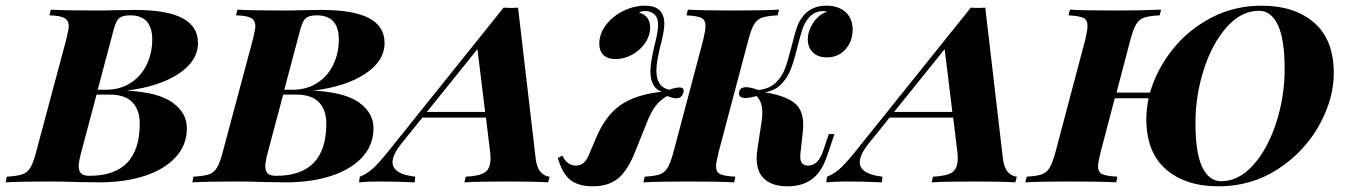

<svg xmlns="http://www.w3.org/2000/svg" viewBox="-62 -642 4747 676"><path d="M384 -323Q496 -317 546 -280.5Q596 -244 596 -191Q596 -131 556 -88Q516 -45 446.5 -22.5Q377 0 288 0L215 -1Q155 -3 116 -3Q11 -3 -42 0L-38 -20Q-2 -22 16 -28Q34 -34 44.5 -51Q55 -68 65 -106L171 -502Q180 -538 180 -550Q180 -570 165 -578.5Q150 -587 112 -588L117 -608Q168 -605 272 -605Q317 -605 340 -606L413 -607Q526 -607 580.5 -578Q635 -549 635 -491Q635 -427 566.5 -382Q498 -337 384 -323ZM474 -503Q474 -588 396 -588Q369 -588 357.5 -578Q346 -568 338 -537L282 -326H310Q361 -326 398 -350Q435 -374 454.5 -414.5Q474 -455 474 -503ZM323 -309H278L224 -106Q215 -72 215 -57Q215 -40 223.5 -31.5Q232 -23 253 -23Q430 -23 430 -207Q430 -254 404.5 -281.5Q379 -309 323 -309Z M1041 -323Q1153 -317 1203 -280.5Q1253 -244 1253 -191Q1253 -131 1213 -88Q1173 -45 1103.5 -22.5Q1034 0 945 0L872 -1Q812 -3 773 -3Q668 -3 615 0L619 -20Q655 -22 673 -28Q691 -34 701.5 -51Q712 -68 722 -106L828 -502Q837 -538 837 -550Q837 -570 822 -578.5Q807 -587 769 -588L774 -608Q825 -605 929 -605Q974 -605 997 -606L1070 -607Q1183 -607 1237.5 -578Q1292 -549 1292 -491Q1292 -427 1223.5 -382Q1155 -337 1041 -323ZM1131 -503Q1131 -588 1053 -588Q1026 -588 1014.5 -578Q1003 -568 995 -537L939 -326H967Q1018 -326 1055 -350Q1092 -374 1111.5 -414.5Q1131 -455 1131 -503ZM980 -309H935L881 -106Q872 -72 872 -57Q872 -40 880.5 -31.5Q889 -23 910 -23Q1087 -23 1087 -207Q1087 -254 1061.5 -281.5Q1036 -309 980 -309Z M1873 -20 1868 0Q1817 -3 1723 -3Q1621 -3 1573 0L1578 -20Q1625 -22 1645 -35Q1665 -48 1665 -84Q1665 -97 1664 -104L1649 -228H1425L1351 -136Q1320 -97 1320 -71Q1320 -29 1400 -20L1398 0Q1332 -3 1276 -3Q1232 -3 1202 0L1205 -20Q1232 -30 1256.5 -54Q1281 -78 1321 -129L1711 -615L1737 -614L1762 -615L1824 -84Q1828 -51 1842 -36Q1856 -21 1873 -20ZM1646 -248 1619 -469 1441 -248Z M2216 -212 2176 -112Q2149 -43 2115 -14.5Q2081 14 2025 14Q1974 14 1945.5 -9Q1917 -32 1902 -86L1918 -94Q1935 -59 1966 -59Q1996 -59 2011 -96L2037 -157Q2069 -234 2122 -271.5Q2175 -309 2268 -319Q2228 -333 2228 -391Q2228 -420 2242 -480Q2255 -530 2255 -554Q2255 -566 2252 -576Q2248 -588 2237 -595.5Q2226 -603 2210 -603Q2195 -603 2188 -598Q2209 -591 2218 -578Q2227 -565 2227 -546Q2227 -516 2209 -490Q2191 -464 2163 -449Q2135 -434 2106 -434Q2077 -434 2062.5 -448.5Q2048 -463 2048 -488Q2048 -523 2071.5 -554Q2095 -585 2132.5 -603.5Q2170 -622 2209 -622Q2277 -622 2277 -558Q2277 -533 2264 -483Q2258 -460 2253.5 -436Q2249 -412 2249 -393Q2249 -336 2294 -326Q2315 -334 2330 -334Q2349 -334 2344 -316Q2339 -296 2318 -296Q2307 -296 2287 -304Q2264 -291 2247.5 -270.5Q2231 -250 2216 -212ZM2940 -537Q2940 -497 2915 -468.5Q2890 -440 2849 -440Q2818 -440 2800 -457.5Q2782 -475 2782 -505Q2783 -535 2802 -563Q2821 -591 2850 -601Q2844 -603 2836 -603Q2803 -603 2782 -575Q2770 -560 2762.5 -537Q2755 -514 2746 -478Q2734 -429 2722.5 -399Q2711 -369 2689 -346Q2667 -323 2631 -317Q2699 -306 2732.5 -281.5Q2766 -257 2766 -203Q2766 -189 2765 -182L2756 -100Q2754 -78 2761 -68.5Q2768 -59 2783 -59Q2802 -59 2815.5 -73Q2829 -87 2839 -119L2856 -170H2876L2850 -93Q2831 -36 2796.5 -11Q2762 14 2711 14Q2659 14 2630.5 -10.5Q2602 -35 2602 -86Q2602 -101 2605 -119L2619 -211Q2622 -229 2622 -244Q2622 -286 2601 -304Q2579 -297 2562 -297Q2540 -297 2540 -313Q2540 -335 2565 -335Q2581 -335 2608 -325Q2647 -329 2669.5 -351Q2692 -373 2702.5 -402Q2713 -431 2725 -479Q2736 -523 2744 -546.5Q2752 -570 2767 -587Q2796 -622 2847 -622Q2890 -622 2915 -599.5Q2940 -577 2940 -537ZM2459 -57Q2459 -36 2473.5 -29Q2488 -22 2527 -20L2523 0Q2468 -3 2364 -3Q2257 -3 2203 0L2208 -20Q2243 -22 2260.5 -28Q2278 -34 2288.5 -51.5Q2299 -69 2309 -106L2414 -502Q2422 -536 2422 -550Q2422 -572 2407.5 -579Q2393 -586 2355 -588L2360 -608Q2411 -605 2521 -605Q2620 -605 2681 -608L2676 -588Q2639 -586 2621.5 -580Q2604 -574 2593.5 -557Q2583 -540 2573 -502L2468 -106Q2459 -68 2459 -57Z M3518 -20 3513 0Q3462 -3 3368 -3Q3266 -3 3218 0L3223 -20Q3270 -22 3290 -35Q3310 -48 3310 -84Q3310 -97 3309 -104L3294 -228H3070L2996 -136Q2965 -97 2965 -71Q2965 -29 3045 -20L3043 0Q2977 -3 2921 -3Q2877 -3 2847 0L2850 -20Q2877 -30 2901.5 -54Q2926 -78 2966 -129L3356 -615L3382 -614L3407 -615L3469 -84Q3473 -51 3487 -36Q3501 -21 3518 -20ZM3291 -248 3264 -469 3086 -248Z M4634 -385Q4634 -293 4582 -200Q4530 -107 4437 -46.5Q4344 14 4228 14Q4112 14 4043 -46Q3974 -106 3974 -223Q3974 -256 3982 -296H3863L3813 -106Q3804 -68 3804 -57Q3804 -36 3818.5 -29Q3833 -22 3872 -20L3868 0Q3811 -3 3705 -3Q3600 -3 3548 0L3553 -20Q3588 -22 3605.5 -28Q3623 -34 3633.5 -51.5Q3644 -69 3654 -106L3759 -502Q3767 -536 3767 -550Q3767 -572 3752.5 -579Q3738 -586 3700 -588L3705 -608Q3754 -605 3862 -605Q3962 -605 4026 -608L4021 -588Q3984 -586 3966.5 -580Q3949 -574 3938.5 -557Q3928 -540 3918 -502L3869 -316H3987Q4010 -396 4065 -466Q4120 -536 4201.5 -579Q4283 -622 4380 -622Q4496 -622 4565 -562Q4634 -502 4634 -385ZM4461 -399Q4461 -505 4437 -554.5Q4413 -604 4371 -604Q4308 -604 4257 -546.5Q4206 -489 4176.5 -397.5Q4147 -306 4147 -209Q4147 -103 4171 -53.5Q4195 -4 4237 -4Q4300 -4 4351 -61.5Q4402 -119 4431.5 -210.5Q4461 -302 4461 -399Z"/></svg>

Font: Playfair Display SC
Style: Bold Italic
Weight: 700
Italic angle: -14°
Designer: Claus Eggers Sørensen
Foundry: Claus Eggers Sørensen
Version: Version 1.200; ttfautohint (v1.6)